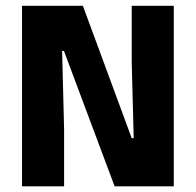

<svg xmlns="http://www.w3.org/2000/svg" viewBox="-20 -660 693 680"><path d="M273.5 -639.5 446.5 -170.5H453.5L446.5 -440.5V-639.5H595.5V0H386L206.5 -479.5H200L207 -203.5V0H58V-639.5Z"/></svg>

Font: Anek Tamil Medium
Style: Bold
Weight: 700
Version: Version 1.003